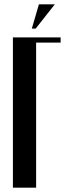

<svg xmlns="http://www.w3.org/2000/svg" viewBox="-20 -873 302 893"><path d="M40 -699H262V-675H148V0H40ZM128 -740 161 -853H235L146 -740Z"/></svg>

Font: Moniqa Extra Bold Narrow Heading
Style: Regular
Weight: 800
Width: 4
Designer: Rajesh Rajput
Foundry: Rajesh Rajput
Version: Version 1.000;December 15, 2022;FontCreator 14.0.0.2794 32-b